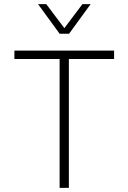

<svg xmlns="http://www.w3.org/2000/svg" viewBox="-20 -914 625 934"><path d="M270 0V-627H50V-668H535V-627H315V0ZM270 -750 165 -894H205L293 -777L381 -894H421L316 -750Z"/></svg>

Font: Gantari ExtraLight
Style: Regular
Weight: 250
Designer: Anugrah Pasau
Foundry: Lafontype
Version: Version 1.000